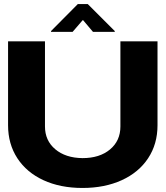

<svg xmlns="http://www.w3.org/2000/svg" viewBox="-20 -919 821 952"><path d="M20 -714H203V-292Q203 -222 254 -179Q305 -136 389 -135Q474 -135 525.5 -178Q577 -221 577 -292V-714H761V-298Q761 -205 714.5 -134.5Q668 -64 583.5 -25.5Q499 13 389 13Q279 13 195.5 -25.5Q112 -64 66 -134.5Q20 -205 20 -298ZM441 -761 392 -819H390L340 -761H233V-765L366 -899H415L549 -765V-761Z"/></svg>

Font: Non Bureau Extended
Style: Bold
Weight: 700
Width: 7
Designer: Jona Saucedo
Foundry: Non Foundry
Version: Version 1.000; ttfautohint (v1.8.4)